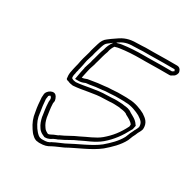

<svg xmlns="http://www.w3.org/2000/svg" viewBox="-142 -749 839 859"><g transform="rotate(30 277.5 -320.0)"><path d="M80 -211 79 -198C81 -171 82 -153 87 -128C91 -97 100 -77 115 -54C121 -46 126 -37 134 -31C140 -25 150 -17 162 -17C166 -16 170 -16 173 -16C197 -16 210 -20 226 -30C245 -40 260 -45 279 -54C329 -82 390 -104 434 -139C462 -163 492 -191 510 -226C513 -233 516 -241 519 -249C524 -258 528 -267 531 -275C536 -284 540 -290 543 -301C545 -335 527 -348 506 -362C486 -373 453 -386 422 -386C414 -387 405 -387 395 -387H364C354 -386 343 -386 333 -385C321 -385 308 -384 296 -382C275 -380 255 -378 235 -374L216 -371C207 -368 199 -364 190 -364L194 -383C195 -389 197 -397 199 -406C201 -412 201 -417 203 -421L210 -442C211 -449 214 -456 216 -464C221 -483 226 -503 233 -521C235 -534 241 -548 248 -557H249C250 -557 252 -558 253 -558C258 -560 265 -561 271 -562C304 -567 341 -569 376 -569H399C416 -569 452 -570 469 -570H524C529 -570 533 -572 538 -576C547 -579 553 -588 555 -597C556 -602 555 -606 553 -610C550 -618 543 -624 533 -624H478C461 -624 427 -623 409 -623H385C376 -623 365 -623 354 -622C345 -622 334 -621 325 -621C288 -621 263 -612 237 -593C223 -584 211 -575 202 -568C189 -559 182 -546 177 -529C172 -511 166 -495 163 -478L157 -457C154 -447 151 -437 149 -427C148 -421 146 -414 145 -407C144 -401 141 -394 140 -387C138 -380 137 -373 136 -368C133 -356 132 -344 134 -333C133 -326 136 -321 146 -320C154 -316 163 -314 173 -313C223 -316 273 -332 324 -332C332 -332 341 -333 351 -333C359 -334 366 -334 374 -334C382 -334 390 -333 397 -333C402 -333 406 -332 410 -331C422 -330 439 -327 445 -320C460 -312 477 -304 485 -291L484 -281C463 -239 440 -210 407 -182C381 -160 343 -147 313 -131C284 -119 260 -102 231 -90L229 -88C223 -86 217 -83 209 -80C202 -77 192 -70 185 -70C177 -74 167 -79 162 -88C152 -102 148 -113 144 -131C141 -156 137 -171 136 -200L138 -213C137 -220 135 -226 132 -231C132 -232 131 -233 130 -234C117 -257 79 -235 80 -211ZM101 -214V-215V-217C104 -222 110 -224 110 -224L114 -219C116 -217 117 -212 117 -209L116 -197V-196C117 -165 121 -149 124 -126V-125V-124C128 -106 133 -90 143 -76C153 -60 165 -56 174 -52L178 -50H182C200 -50 214 -61 215 -62C225 -66 227 -68 231 -69L237 -71L240 -73C272 -87 293 -103 318 -113H319L320 -114C346 -128 387 -141 419 -168C454 -198 478 -231 501 -275L503 -278L507 -298L503 -303C492 -321 471 -330 459 -337C444 -349 429 -350 417 -351C411 -352 407 -353 400 -353C395 -353 387 -354 377 -354C369 -354 362 -354 353 -353C342 -353 333 -352 327 -352C273 -352 221 -336 177 -333C169 -334 163 -335 158 -338L155 -340H154C152 -348 153 -356 156 -366V-367V-368C157 -373 158 -379 160 -384V-386V-387C161 -392 164 -399 165 -407C166 -412 168 -419 169 -427C170 -435 173 -446 176 -455L183 -477V-478C186 -493 192 -508 197 -527C202 -542 206 -548 213 -553C220 -558 226 -563 234 -569L233 -567C224 -555 216 -538 213 -523C205 -503 201 -483 196 -466C194 -459 191 -451 190 -443L184 -425C181 -417 181 -413 179 -409V-408V-406C178 -398 175 -391 174 -383L167 -344H187C201 -344 212 -350 218 -352L235 -354C255 -358 274 -360 295 -362H296C307 -364 318 -365 329 -365H330H331C339 -366 353 -366 362 -367H392C402 -367 411 -367 417 -366H418H419C444 -366 475 -354 493 -344C514 -330 523 -323 523 -301C521 -294 519 -291 514 -281L513 -280C510 -273 506 -264 501 -255V-254C497 -245 494 -236 492 -232C476 -202 449 -176 422 -153C383 -122 323 -99 272 -71C255 -63 240 -58 219 -47H218L217 -46C205 -38 198 -36 176 -36H170L168 -37H166C163 -37 155 -41 150 -46L149 -47L148 -48C143 -52 138 -60 132 -67C117 -90 110 -106 107 -134V-135C103 -158 101 -175 99 -201ZM246 -577 247 -578C270 -594 288 -601 322 -601C332 -601 342 -602 350 -602H351H352C362 -603 372 -603 381 -603H405C424 -603 459 -604 475 -604H530C532 -604 532 -603 533 -601L534 -599V-598C534 -597 535 -597 535 -597C535 -596 534 -595 534 -595L530 -593L526 -590H472C454 -590 419 -589 403 -589H380C344 -589 307 -587 272 -582C266 -581 260 -580 251 -577Z"/></g></svg>

Font: Scribbler
Style: ClrIta
Weight: 400
Designer: Mew Too
Foundry: Cannot Into Space Fonts
Version: Version 1.001